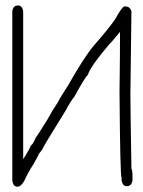

<svg xmlns="http://www.w3.org/2000/svg" viewBox="-20 -706 540 724"><path d="M47.9 -685.5Q63.5 -685.5 67.4 -664.1V-105.5Q88.9 -138.7 96.7 -158.2Q102.5 -158.2 116.2 -189.5Q118.2 -189.5 159.2 -255.9Q176.8 -289.1 198.2 -320.3Q210.4 -344.2 237.3 -384.8Q295.4 -487.8 333 -533.2Q391.1 -599.1 415 -634.8Q438.5 -678.2 448.2 -681.6H454.1Q469.2 -681.6 475.6 -664.1Q471.7 -383.8 471.7 -349.6Q471.7 -297.4 475.6 -70.3Q479.5 -62.5 479.5 -48.8V-25.4Q476.1 -3.9 458 -3.9Q442.4 -3.9 438.5 -25.4V-37.1Q433.1 -37.1 430.7 -359.4Q432.6 -504.9 432.6 -585.9Q396 -541.5 393.6 -541Q318.8 -452.6 311.5 -423.8Q300.8 -415.5 260.7 -341.8Q246.6 -325.2 227.5 -289.1Q139.6 -147.9 139.6 -142.6L126 -125Q126 -121.6 104.5 -84Q86.4 -57.1 71.3 -23.4Q58.6 -2 45.9 -2Q30.3 -2 26.4 -23.4V-664.1Q29.8 -685.5 47.9 -685.5Z"/></svg>

Font: CEF Fonts CJK Mono
Style: Regular
Weight: 400
Designer: PartyBoss (派对大魔王)
Version: Release 2.25